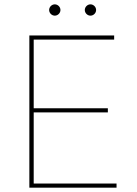

<svg xmlns="http://www.w3.org/2000/svg" viewBox="-20 -863 628 883"><path d="M115 0H516V-19H135V-346H476V-365H135V-681H505V-700H115ZM396 -791C410 -791 422 -803 422 -817C422 -831 410 -843 396 -843C382 -843 370 -831 370 -817C370 -803 382 -791 396 -791ZM232 -791C246 -791 258 -803 258 -817C258 -831 246 -843 232 -843C218 -843 206 -831 206 -817C206 -803 218 -791 232 -791Z"/></svg>

Font: Chess Sans Thin
Style: Regular
Weight: 100
Designer: Wolf Bōese
Foundry: Wolf Bōese
Version: Version 7.223;Glyphs 3.3 (3306)